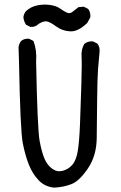

<svg xmlns="http://www.w3.org/2000/svg" viewBox="-20 -815 540 854"><path d="M220.7 19.5Q179.7 15.6 152.3 -12.7Q125 -41 108.4 -82.5Q91.8 -124 81.1 -179.7Q70.3 -235.4 64.5 -542L62.5 -604.5Q64.5 -621.1 74.2 -632.8Q87.9 -644.5 109.4 -642.6L128.9 -632.8Q144.5 -590.8 140.6 -542Q146.5 -241.2 156.2 -188.5Q166 -135.7 178.7 -107.4Q191.4 -79.1 212.9 -64Q234.4 -48.8 258.8 -55.2Q283.2 -61.5 301.3 -81.5Q319.3 -101.6 326.2 -145Q333 -188.5 335.9 -264.6Q338.9 -340.8 341.8 -437.5Q344.7 -534.2 342.8 -564.5Q340.8 -594.7 354.5 -619.1Q370.1 -632.8 393.6 -630.9L413.1 -621.1Q424.8 -606.4 422.9 -585Q418.9 -545.9 416 -506.8Q413.1 -467.8 412.1 -373Q411.1 -278.3 410.2 -200.2Q409.2 -122.1 371.1 -65.9Q333 -9.8 297.9 3.9Q262.7 17.6 220.7 19.5ZM290 -675.8Q256.8 -677.7 230 -697.3Q203.1 -716.8 189 -719.7Q174.8 -722.7 152.3 -709Q136.7 -693.4 115.2 -695.3L95.7 -705.1Q85.9 -720.7 84 -738.3Q85.9 -753.9 95.7 -765.6Q117.2 -785.2 145.5 -791Q173.8 -796.9 202.1 -793Q230.5 -789.1 247.6 -776.9Q264.6 -764.6 277.8 -758.8Q291 -752.9 302.2 -762.2Q313.5 -771.5 329.1 -783.2L352.5 -785.2L372.1 -775.4Q383.8 -759.8 381.8 -738.3L368.2 -712.9Q325.2 -671.9 290 -675.8Z"/></svg>

Font: JasonHandwriting4
Style: Regular
Weight: 400
Version: Version 1.01.21